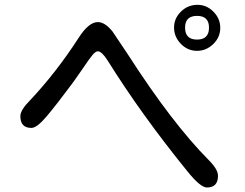

<svg xmlns="http://www.w3.org/2000/svg" viewBox="-20 -791 1040 815"><path d="M773.4 -66.4Q580.1 -304.7 437.5 -533.2Q412.1 -573.2 395.5 -573.2Q385.7 -573.2 373 -558.1Q360.4 -543 334 -503.9L302.7 -459Q295.9 -450.2 288.1 -438.5Q220.7 -347.7 178.7 -297.9Q136.7 -248 113.3 -248Q66.4 -248 66.4 -297.9Q66.4 -324.2 108.4 -366.2Q218.8 -483.4 313.5 -629.9Q356.4 -697.3 395.5 -697.3Q424.8 -697.3 457 -658.2L522.5 -560.5Q710.9 -267.6 866.2 -111.3Q905.3 -72.3 905.3 -44.9Q905.3 4.9 858.4 4.9Q830.1 4.9 773.4 -66.4ZM818.4 -770.5Q857.4 -770.5 886.2 -741.2Q915 -711.9 915 -672.9Q915 -632.8 885.3 -604Q855.5 -575.2 816.4 -575.2Q776.4 -575.2 747.6 -605Q718.8 -634.8 718.8 -673.8Q718.8 -712.9 748 -741.7Q777.3 -770.5 818.4 -770.5ZM816.4 -623Q867.2 -623 867.2 -673.8Q867.2 -723.6 816.4 -723.6Q765.6 -723.6 765.6 -673.8Q765.6 -623 816.4 -623Z"/></svg>

Font: jf-openhuninn-2.0
Style: Regular
Weight: 400
Designer: [Kosugi Maru]
Designed by MOTOYA      

[Varela Round]
Joe Prince (Latin component); Avraham Cornfeld (Hebrew component)
Foundry: justfont CO.,LTD.
Version: 2.0